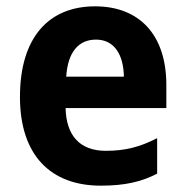

<svg xmlns="http://www.w3.org/2000/svg" viewBox="-20 -576 586 606"><path d="M280 -556C134 -556 43 -458 43 -270C43 -86 140 10 298 10C374 10 426 -2 476 -28V-140C422 -112 375 -100 314 -100C232 -100 189 -148 187 -235H505V-308C505 -465 421 -556 280 -556ZM283 -451C341 -451 370 -403 371 -334H189C194 -413 229 -451 283 -451Z"/></svg>

Font: Noto Sans Lao Looped SemiCondensed
Style: Bold
Weight: 700
Width: 4
Designer: Mark Frömberg, Ben Mitchell
Foundry: The Fontpad Ltd
Version: Version 1.002